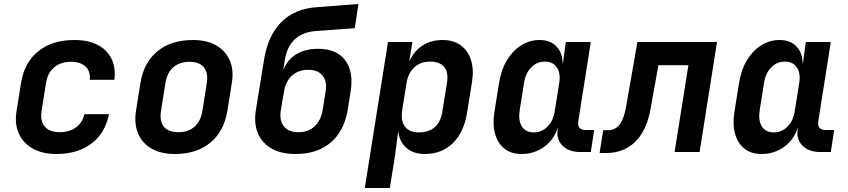

<svg xmlns="http://www.w3.org/2000/svg" viewBox="-20 -760 4240 960"><path d="M262 10Q192 10 144 -17Q96 -44 74 -92.5Q52 -141 63 -206L85 -344Q101 -447 171 -503.5Q241 -560 353 -560Q455 -560 509 -506Q563 -452 552 -361H429Q433 -404 407.5 -427.5Q382 -451 335 -451Q284 -451 251 -423.5Q218 -396 210 -345L188 -206Q180 -155 204 -127Q228 -99 279 -99Q326 -99 359 -122.5Q392 -146 402 -189H525Q506 -94 437 -42Q368 10 262 10Z M854 10Q785 10 738 -17Q691 -44 670.5 -92.5Q650 -141 660 -206L682 -344Q698 -447 767 -503.5Q836 -560 945 -560Q1014 -560 1061 -533Q1108 -506 1129 -457.5Q1150 -409 1139 -345L1117 -206Q1100 -103 1031.5 -46.5Q963 10 854 10ZM872 -99Q921 -99 952.5 -126.5Q984 -154 992 -206L1014 -344Q1022 -396 999.5 -423.5Q977 -451 927 -451Q878 -451 846.5 -423.5Q815 -396 807 -344L785 -206Q777 -154 799.5 -126.5Q822 -99 872 -99Z M1454 10Q1350 9 1297 -50Q1244 -109 1259 -208L1300 -460Q1319 -581 1385.5 -648.5Q1452 -716 1563 -724L1772 -740L1754 -619L1561 -605Q1426 -595 1404 -460L1396 -408Q1415 -460 1460 -488Q1505 -516 1570 -516Q1664 -516 1706.5 -458Q1749 -400 1733 -302L1718 -208Q1700 -103 1632 -46Q1564 11 1454 10ZM1472 -99Q1521 -99 1552.5 -128Q1584 -157 1593 -208L1608 -302Q1616 -353 1593 -382Q1570 -411 1521 -411Q1472 -411 1440 -382Q1408 -353 1400 -302L1384 -208Q1376 -157 1399.5 -128Q1423 -99 1472 -99Z M1804 180 1920 -550H2042L2026 -452Q2049 -504 2092 -532Q2135 -560 2195 -560Q2247 -560 2283.5 -533.5Q2320 -507 2335 -459.5Q2350 -412 2340 -350L2316 -201Q2301 -100 2245 -45Q2189 10 2104 10Q2047 10 2012 -20.5Q1977 -51 1971 -104L1954 26L1929 180ZM2075 -98Q2123 -98 2153.5 -124Q2184 -150 2192 -204L2215 -346Q2223 -400 2200.5 -426Q2178 -452 2130 -452Q2082 -452 2051 -423Q2020 -394 2012 -341L1991 -209Q1983 -156 2005 -127Q2027 -98 2075 -98Z M2587 10Q2536 10 2502.5 -16.5Q2469 -43 2455.5 -90.5Q2442 -138 2452 -200L2476 -349Q2486 -412 2515 -459.5Q2544 -507 2586 -533.5Q2628 -560 2678 -560Q2730 -560 2761 -529Q2792 -498 2793 -445H2795L2809 -550H2934L2871 -151Q2868 -132 2878 -121Q2888 -110 2906 -110H2951L2934 0H2881Q2823 0 2791.5 -32.5Q2760 -65 2769 -117L2770 -126Q2753 -65 2703 -27.5Q2653 10 2587 10ZM2649 -98Q2689 -98 2718 -127.5Q2747 -157 2754 -206L2776 -344Q2784 -393 2764.5 -422.5Q2745 -452 2704 -452Q2664 -452 2635.5 -422.5Q2607 -393 2600 -344L2578 -206Q2571 -157 2589.5 -127.5Q2608 -98 2649 -98Z M2978 5 2996 -109H3021Q3056 -109 3077.5 -136.5Q3099 -164 3110 -224L3167 -550H3565L3478 0H3353L3422 -434H3272L3233 -217Q3214 -108 3156.5 -51.5Q3099 5 3011 5Z M3787 10Q3736 10 3702.5 -16.5Q3669 -43 3655.5 -90.5Q3642 -138 3652 -200L3676 -349Q3686 -412 3715 -459.5Q3744 -507 3786 -533.5Q3828 -560 3878 -560Q3930 -560 3961 -529Q3992 -498 3993 -445H3995L4009 -550H4134L4071 -151Q4068 -132 4078 -121Q4088 -110 4106 -110H4151L4134 0H4081Q4023 0 3991.5 -32.5Q3960 -65 3969 -117L3970 -126Q3953 -65 3903 -27.5Q3853 10 3787 10ZM3849 -98Q3889 -98 3918 -127.5Q3947 -157 3954 -206L3976 -344Q3984 -393 3964.5 -422.5Q3945 -452 3904 -452Q3864 -452 3835.5 -422.5Q3807 -393 3800 -344L3778 -206Q3771 -157 3789.5 -127.5Q3808 -98 3849 -98Z"/></svg>

Font: JetBrains Mono NL
Style: Bold Italic
Weight: 700
Italic angle: -9°
Designer: Philipp Nurullin, Konstantin Bulenkov
Foundry: JetBrains
Version: Version 2.304; ttfautohint (v1.8.4.7-5d5b)